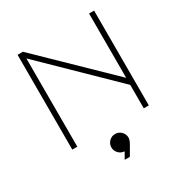

<svg xmlns="http://www.w3.org/2000/svg" viewBox="-207 -847 1155 1221"><g transform="rotate(-30 370.0 -236.5)"><path d="M98 0V-696H137L623 -224V-696H660V0H623V-172L135 -648V0ZM354 223 381 176Q356 175 338 156.5Q320 138 320 113Q320 87 338.5 68.5Q357 50 383 50Q409 50 427.5 68.5Q446 87 446 113Q446 128 432 154L392 223Z"/></g></svg>

Font: Major Mono Display
Style: Regular
Weight: 400
Designer: Emre Parlak
Foundry: Emre Parlak
Version: Version 2.000; ttfautohint (v1.8) -l 8 -r 50 -G 200 -x 14 -D